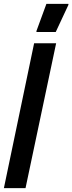

<svg xmlns="http://www.w3.org/2000/svg" viewBox="-37 -965 371 985"><path d="M-17 0 138 -743H251L94 0ZM150 -801V-806L201 -945H314V-940L249 -801Z"/></svg>

Font: Saira Ultra Condensed ExtraBold
Style: Italic
Weight: 800
Width: 1
Italic angle: -12°
Designer: Hector Gatti with collaboration of the Omnibus-Type team
Foundry: Omnibus-Type
Version: Version 1.001; ttfautohint (v1.8)